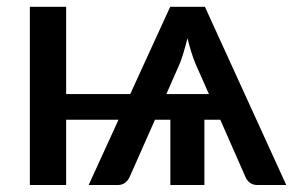

<svg xmlns="http://www.w3.org/2000/svg" viewBox="-20 -530 841 550"><path d="M578.5 -260.5 539.5 -348.5Q534 -362 528.2 -380.2Q522.5 -398.5 517 -420.5Q511.5 -398.5 506 -380Q500.5 -361.5 495 -348L456.5 -260.5ZM800 0H717.5Q704 0 695.5 -6.8Q687 -13.5 683 -23.5L611 -187H565.5V0H468V-187H424L351.5 -23.5Q348 -14.5 339.2 -7.2Q330.5 0 317.5 0H234L319.5 -187H169.5V0H65.5V-510.5H169.5V-260.5H353L467.5 -510.5H567Z"/></svg>

Font: Lato 2
Style: Regular
Weight: 600
Designer: Lukasz Dziedzic with Adam Twardoch and Botio Nikoltchev
Foundry: tyPoland Lukasz Dziedzic
Version: Version 2.015; 2015-08-06; http://www.latofonts.com/